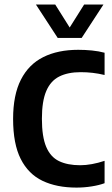

<svg xmlns="http://www.w3.org/2000/svg" viewBox="-20 -823 496 850"><path d="M318.5 7.5Q231 7.5 168.2 -22.5Q105.5 -52.5 71.8 -119.2Q38 -186 38 -296.5Q38 -402.5 72.5 -470.2Q107 -538 171.5 -570.2Q236 -602.5 326.5 -602.5Q356.5 -602.5 387 -599.5Q417.5 -596.5 443 -589.5V-491Q416 -497.5 390.2 -500.5Q364.5 -503.5 337 -503.5Q280.5 -503.5 242.2 -484.2Q204 -465 184.8 -420Q165.5 -375 165.5 -297.5Q165.5 -218 184.5 -173Q203.5 -128 241.2 -109.8Q279 -91.5 335 -91.5Q359.5 -91.5 387 -96.5Q414.5 -101.5 443 -111V-12Q419 -3 385.8 2.2Q352.5 7.5 318.5 7.5ZM235.5 -655 139 -803H224.5L296.5 -688.5H280.5L352.5 -803H438L341.5 -655Z"/></svg>

Font: Encode Sans SC Condensed SemiBold
Style: Regular
Weight: 600
Width: 3
Designer: Multiple Designers
Foundry: Impallari Type
Version: Version 3.002